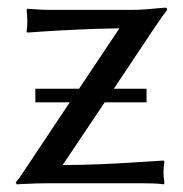

<svg xmlns="http://www.w3.org/2000/svg" viewBox="-20 -481 481 504"><path d="M144.5 -47.9Q192.9 -47.9 240 -49.8Q287.1 -51.8 325.2 -54.2Q363.3 -56.6 386.2 -58.1Q409.2 -59.6 409.2 -59.6L411.6 -56.6Q410.6 -49.8 409.9 -43Q409.2 -36.1 409.2 -28.3Q409.2 -21 409.9 -15.6Q410.6 -10.3 411.6 0L409.2 2.9Q397.5 1 381.6 0.5Q365.7 0 350.1 0H110.4Q95.2 0 75 0.5Q54.7 1 39.6 2Q24.4 2.9 24.4 2.9L21 -2Q27.3 -9.3 32.7 -16.8Q38.1 -24.4 44.4 -34.2L163.1 -212.4H72.8V-248H187.5L293.5 -406.7Q233.4 -405.8 177.7 -403.1Q122.1 -400.4 86.9 -397.9Q51.8 -395.5 51.8 -395.5L49.8 -398.4Q50.8 -404.8 51.3 -411.9Q51.8 -418.9 51.8 -425.8Q51.8 -433.6 51.3 -438.7Q50.8 -443.8 49.8 -455.1L51.8 -458Q63.5 -457 79.3 -456.1Q95.2 -455.1 111.3 -455.1H327.6Q343.8 -455.1 362.5 -456.5Q381.3 -458 396.5 -459.5Q411.6 -460.9 413.6 -460.9Q418.9 -460.9 418.9 -455.1Q411.6 -446.3 387.2 -410.6L278.8 -248H364.7V-212.4H254.9Z"/></svg>

Font: Kurinto Seri
Style: Regular
Weight: 400
Designer: Kurinto was developed by Clint Goss from a range of fonts that are compatible with the SIL Open Font License Version 1.1
Foundry: Clinton F. Goss
Version: Version 2.196; July 25, 2020